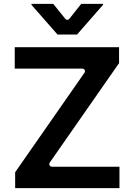

<svg xmlns="http://www.w3.org/2000/svg" viewBox="-20 -971 693 991"><path d="M255 -951H142.4V-946L277 -792.6H377.5L511.7 -946V-951H399.1L337.7 -873.6C332 -866.5 322.4 -866.5 317.1 -873.6ZM58.2 0H596.6V-110.4H248.9C236.5 -110.4 230.5 -122.5 237.2 -132.5L594.5 -645.2V-727.3H56.1V-616.8H404.1C416.5 -616.8 422.9 -605.5 415.5 -594.8L58.2 -82Z"/></svg>

Font: RA Gorm Semi Bold
Style: Regular
Weight: 600
Designer: Rasmus Andersson
Foundry: rsms
Version: Version 3.000;hotconv 1.0.109;makeotfexe 2.5.65596